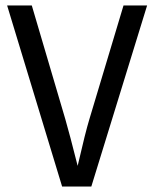

<svg xmlns="http://www.w3.org/2000/svg" viewBox="-20 -679 561 699"><path d="M312.5 0 515.6 -659.2H429.7L305.7 -246.1Q291 -198.2 262.7 -75.2Q233.4 -191.4 217.8 -245.1L95.7 -659.2H5.9L206.1 0Z"/></svg>

Font: Yaldevi Colombo Medium
Style: Regular
Weight: 500
Designer: Sol Matas, Denzil Rajitha, Kosala Senevirathne and Pathum Egodawatta
Foundry: Mooniak
Version: Version 1.020 ; ttfautohint (v1.6)